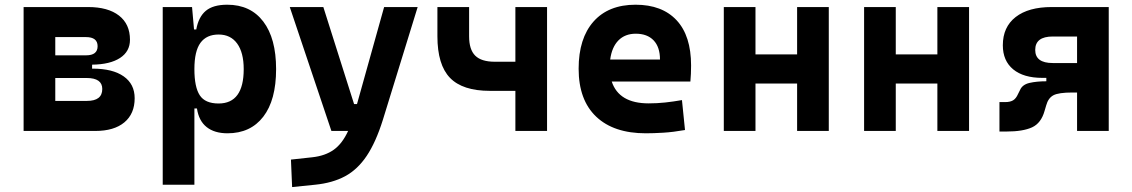

<svg xmlns="http://www.w3.org/2000/svg" viewBox="-20 -547 4728 802"><path d="M78.6 0V-517.6H347.7Q431.2 -517.6 477.1 -481.9Q522.9 -446.3 522.9 -380.9Q522.9 -332 481.4 -304.9Q439.9 -277.8 364.7 -276.9V-260.3H367.2Q450.7 -260.3 496.6 -228Q542.5 -195.8 542.5 -136.7Q542.5 -71.8 499.5 -35.9Q456.5 0 377.9 0ZM210.9 -125.5H343.3Q407.2 -125.5 407.2 -175.3Q407.2 -221.2 341.8 -221.2H210.9ZM210.9 -315.9H339.8Q387.7 -315.9 387.7 -354Q387.7 -392.1 338.9 -392.1H210.9Z M659.7 224.6V-517.6H782.2L790.5 -423.8H799.8Q809.1 -476.1 839.6 -501.7Q870.1 -527.3 929.2 -527.3Q1026.4 -527.3 1079.8 -457Q1133.3 -386.7 1133.3 -258.3Q1133.3 -128.9 1079.8 -59.6Q1026.4 9.8 930.2 9.8Q876 9.8 843.3 -16.1Q810.5 -42 802.7 -93.8H792V224.6ZM792 -258.3Q792 -183.1 814.5 -148.9Q836.9 -114.7 893.1 -114.7Q998 -114.7 998 -258.3Q998 -327.1 970.7 -365Q943.4 -402.8 893.1 -402.8Q842.8 -402.8 817.4 -368.2Q792 -333.5 792 -258.3Z M1200.2 234.4 1195.3 119.6 1284.7 109.9Q1338.4 104 1374 78.6Q1409.7 53.2 1434.1 0H1364.3L1190.4 -517.6H1330.6L1459 -112.3H1471.2L1584.5 -517.6H1724.6L1579.1 -45.9Q1549.8 47.4 1511.7 104.2Q1473.6 161.1 1421.4 189.2Q1369.1 217.3 1296.4 224.6Z M2026.4 -167.5Q1912.1 -167.5 1859.6 -221.9Q1807.1 -276.4 1807.1 -395.5V-517.6H1939.5V-395.5Q1939.5 -339.8 1965.1 -314.5Q1990.7 -289.1 2046.9 -289.1H2132.8V-517.6H2265.1V0H2132.8V-167.5Z M2677.7 9.8Q2543.5 9.8 2470.2 -59.8Q2397 -129.4 2397 -259.8Q2397 -386.7 2459.2 -457Q2521.5 -527.3 2634.8 -527.3Q2745.6 -527.3 2806.2 -462.4Q2866.7 -397.5 2866.7 -273.4Q2866.7 -238.3 2863.8 -206.5H2535.2Q2565.4 -115.2 2689.5 -115.2Q2724.6 -115.2 2758.8 -118.9Q2793 -122.6 2828.6 -128.9L2841.3 -3.9Q2791.5 4.9 2750.5 7.3Q2709.5 9.8 2677.7 9.8ZM2528.8 -298.3H2736.8Q2736.8 -350.6 2710.2 -378.4Q2683.6 -406.2 2635.7 -406.2Q2590.8 -406.2 2563.2 -378.2Q2535.6 -350.1 2528.8 -298.3Z M3309.6 0V-198.2H3135.7V0H3003.4V-517.6H3135.7V-319.8H3309.6V-517.6H3441.9V0Z M3895.5 0V-198.2H3721.7V0H3589.4V-517.6H3721.7V-319.8H3895.5V-517.6H4027.8V0Z M4334.5 -221.7Q4255.4 -221.7 4212.2 -257.3Q4168.9 -293 4168.9 -357.9Q4168.9 -434.1 4222.4 -475.8Q4275.9 -517.6 4373.5 -517.6H4611.3V0H4479V-160.6H4460Q4401.4 -160.6 4379.9 -148.9Q4358.4 -137.2 4350.1 -106.9L4343.3 -84Q4329.1 -32.7 4291 -15.1Q4252.9 2.4 4184.1 2.4H4154.8V-120.6H4179.2Q4199.2 -120.6 4211.7 -127.9Q4224.1 -135.3 4232.4 -154.3L4240.7 -170.9Q4250.5 -193.8 4280.5 -200.7Q4310.5 -207.5 4350.6 -207.5V-221.7ZM4479 -283.7V-394.5H4377.4Q4304.2 -394.5 4304.2 -338.4Q4304.2 -283.7 4377.4 -283.7Z"/></svg>

Font: Cascadia Mono
Style: Bold
Weight: 700
Monospace: yes
Designer: Aaron Bell
Foundry: Saja Typeworks
Version: Version 2404.023; ttfautohint (v1.8.4)